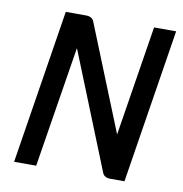

<svg xmlns="http://www.w3.org/2000/svg" viewBox="-69 -645 676 711"><g transform="rotate(10 268.5 -290.0)"><path d="M30 0H113L186 -455L362 -17C366 -6 377 0 391 0H445L537 -580H454L388 -166L228 -563C224 -574 213 -580 199 -580H122Z"/></g></svg>

Font: Charger Pro
Style: BdObl
Weight: 700
Designer: Jasper
Foundry: Cannot Into Space Fonts
Version: Version 1.09